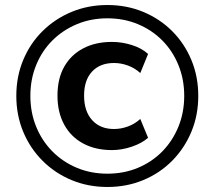

<svg xmlns="http://www.w3.org/2000/svg" viewBox="-20 -735 855 765"><path d="M408 10Q331 10 265 -17.5Q199 -45 149.5 -94.5Q100 -144 72.5 -210Q45 -276 45 -353Q45 -430 72.5 -496Q100 -562 149.5 -611Q199 -660 265 -687.5Q331 -715 408 -715Q485 -715 551 -687.5Q617 -660 666 -611Q715 -562 742.5 -496Q770 -430 770 -353Q770 -276 742.5 -210Q715 -144 666 -94.5Q617 -45 551 -17.5Q485 10 408 10ZM426 -137Q360 -137 311 -163.5Q262 -190 235.5 -239Q209 -288 209 -354Q209 -421 235.5 -468.5Q262 -516 311 -542Q360 -568 426 -568Q466 -568 505.5 -555.5Q545 -543 570 -520L539 -444Q517 -464 489.5 -474Q462 -484 434 -484Q379 -484 347 -450Q315 -416 315 -354Q315 -292 347 -256.5Q379 -221 434 -221Q462 -221 489.5 -231Q517 -241 539 -261L570 -186Q545 -164 505 -150.5Q465 -137 426 -137ZM408 -43Q474 -43 530 -66.5Q586 -90 627 -132Q668 -174 691 -230.5Q714 -287 714 -353Q714 -419 691 -475.5Q668 -532 627 -573.5Q586 -615 530 -638.5Q474 -662 408 -662Q342 -662 286 -638.5Q230 -615 188.5 -573.5Q147 -532 124 -475.5Q101 -419 101 -353Q101 -287 124 -230.5Q147 -174 188.5 -132Q230 -90 286 -66.5Q342 -43 408 -43Z"/></svg>

Font: Nunito Sans 12pt ExtraLight 12pt
Style: Bold
Weight: 700
Version: Version 3.101;gftools[0.9.27]